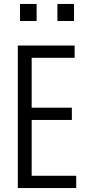

<svg xmlns="http://www.w3.org/2000/svg" viewBox="-20 -950 455 970"><path d="M70 0V-720H140V0ZM112 0V-62H365V0ZM112 -344V-406H343V-344ZM112 -658V-720H357V-658ZM270 -844V-930H354V-844ZM81 -844V-930H165V-844Z"/></svg>

Font: Instrument Sans Condensed
Style: Regular
Weight: 400
Width: 3
Designer: Rodrigo Fuenzalida
Foundry: fragTYPE
Version: Version 1.000;gftools[0.9.28]